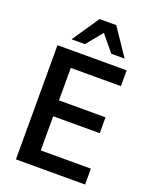

<svg xmlns="http://www.w3.org/2000/svg" viewBox="-168 -1022 885 1114"><g transform="rotate(20 274.0 -465.5)"><path d="M71.5 0V-705H498.5V-607.5H189V-407H476.5V-309H189V-98H498.5V0ZM136.5 -765 249 -931H352L464 -765H382L300 -864L218.5 -765Z"/></g></svg>

Font: Nunito Sans 12pt ExtraLight SemiCondensed
Style: Regular
Weight: 200
Width: 4
Version: Version 3.101;gftools[0.9.27]